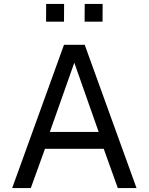

<svg xmlns="http://www.w3.org/2000/svg" viewBox="-20 -949 750 969"><path d="M41.5 0 303 -723H407.5L669 0H574.5L503.5 -198H207L135.5 0ZM231.5 -283H478L355 -632.5ZM407 -839.5 407.5 -929H498L497.5 -839.5ZM212.5 -839.5 213 -929H303.5L303 -839.5Z"/></svg>

Font: Public Sans Thin
Style: Regular
Weight: 400
Version: Version 2.001